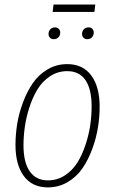

<svg xmlns="http://www.w3.org/2000/svg" viewBox="-20 -812 505 842"><path d="M394 -759.8H210.9L214.8 -792H397.9ZM215.8 -640.1Q205.6 -640.1 199.2 -646.5Q192.9 -652.8 192.9 -663.1Q192.9 -675.3 200.7 -683.6Q208.5 -691.9 221.2 -691.9Q231.4 -691.9 237.8 -685.5Q244.1 -679.2 244.1 -668.9Q244.1 -656.7 236.3 -648.4Q228.5 -640.1 215.8 -640.1ZM362.8 -640.1Q352.5 -640.1 346.2 -646.5Q339.8 -652.8 339.8 -663.1Q339.8 -675.3 347.7 -683.6Q355.5 -691.9 368.2 -691.9Q378.4 -691.9 384.8 -685.5Q391.1 -679.2 391.1 -668.9Q391.1 -656.7 383.3 -648.4Q375.5 -640.1 362.8 -640.1ZM189.9 9.8Q121.6 9.8 84.7 -39.6Q47.9 -88.9 47.9 -176.8Q47.9 -221.7 55.4 -268.6Q63 -315.4 80.8 -363Q98.6 -410.6 124 -447.5Q149.4 -484.4 188.5 -507.6Q227.5 -530.8 274.9 -530.8Q343.3 -530.8 380.1 -481.2Q417 -431.6 417 -344.2Q417 -299.3 409.4 -252.4Q401.9 -205.6 384.3 -158Q366.7 -110.4 341.3 -73.5Q315.9 -36.6 276.6 -13.4Q237.3 9.8 189.9 9.8ZM189.9 -21Q231.4 -21 265.1 -43.2Q298.8 -65.4 320.1 -100.1Q341.3 -134.8 355.7 -179Q370.1 -223.1 376 -264.9Q381.8 -306.6 381.8 -345.2Q381.8 -421.4 354.7 -460.7Q327.6 -500 274.9 -500Q233.4 -500 199.7 -477.8Q166 -455.6 144.8 -420.9Q123.5 -386.2 109.1 -341.8Q94.7 -297.4 88.9 -255.6Q83 -213.9 83 -174.8Q83 -99.6 110.6 -60.3Q138.2 -21 189.9 -21Z"/></svg>

Font: Fira Sans Compressed UltraLight
Style: Italic
Weight: 200
Width: 3
Italic angle: -8°
Designer: Carrois Corporate & Edenspiekermann AG
Foundry: Carrois Corporate GbR & Edenspiekermann AG
Version: Version 4.203;PS 004.203;hotconv 1.0.88;makeotf.lib2.5.64775